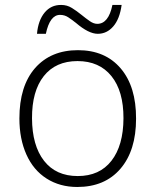

<svg xmlns="http://www.w3.org/2000/svg" viewBox="-20 -743 626 773"><path d="M156.2 -436.5Q108.4 -376 108.9 -266.6Q109.4 -157.2 157.2 -95.7Q205.1 -34.2 293 -34.2Q380.9 -34.2 428.7 -95.7Q476.6 -157.2 477.1 -266.6Q477.5 -376 428.7 -436.5Q379.9 -497.1 292 -497.1Q204.1 -497.1 156.2 -436.5ZM527.8 -265.1Q527.8 -136.7 464.8 -63.5Q401.9 9.8 291 9.8Q221.2 9.8 168 -23.9Q114.7 -57.6 86.4 -120.6Q58.1 -183.6 58.1 -266.1Q58.1 -396.5 121.1 -468.8Q184.6 -541 293.9 -541Q403.3 -541 465.8 -467.8Q528.3 -394.5 527.8 -265.1ZM371.6 -647Q417 -647 432.6 -723.1H469.7Q461.9 -666.5 436 -636.7Q410.2 -606.9 373.5 -606.9Q336.9 -606.9 285.6 -650.9Q269.5 -663.6 254.9 -673.3Q240.2 -683.1 221.7 -683.1Q180.7 -683.1 164.6 -606.9H128.9Q133.8 -661.1 159.7 -692.4Q185.5 -723.6 226.6 -723.1Q250 -723.1 269.5 -710.9Q289.1 -698.7 307.6 -683.6Q326.2 -668.5 341.8 -657.7Q357.4 -647 371.6 -647Z"/></svg>

Font: OpenSans-Light
Style: Regular
Weight: 300
Foundry: Ascender Corporation
Version: Version 1.10